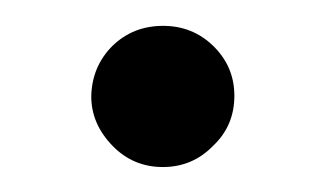

<svg xmlns="http://www.w3.org/2000/svg" viewBox="-20 -131 254 150"><path d="M146.5 -17.1Q130.4 -0.5 107.2 -0.5Q84 -0.5 67.9 -17.1Q51.3 -34.2 51.3 -55.7Q51.8 -79.1 67.9 -95.2Q84 -110.8 107.4 -110.8Q130.4 -110.8 146.5 -95.2Q163.1 -79.1 163.1 -56.2Q163.1 -32.7 146.5 -17.1Z"/></svg>

Font: Parastoo Print
Style: Print-Bold
Weight: 700
Foundry: Saber Rastikerdar (saber.rastikerdar@gmail.com)
Version: Version 1.0.0-alpha3